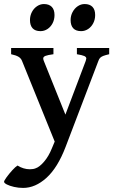

<svg xmlns="http://www.w3.org/2000/svg" viewBox="-48 -693 571 955"><path d="M278.3 37.6Q238.8 141.1 183.3 191.4Q127.9 241.7 66.9 241.7Q43.5 241.7 21.5 236.6Q-0.5 231.4 -14.2 224.4Q-27.8 217.3 -27.8 210.9Q-27.8 206.1 -15.4 188.7Q-2.9 171.4 13.2 153.8Q29.3 136.2 39.1 130.4Q68.8 148.9 100.6 148.9Q117.7 148.9 129.4 144Q148.4 137.7 171.1 111.3Q193.8 85 210 44.9L224.1 11.2L61.5 -390.1Q56.6 -402.8 44.4 -410.4Q32.2 -418 7.3 -423.3V-454.1H217.8V-423.3Q189 -419.4 178 -415Q167 -410.6 167 -402.3Q167 -397.5 169.9 -390.1L277.3 -123L378.4 -390.1Q381.3 -398.9 381.3 -401.9Q381.3 -409.7 371.3 -414.3Q361.3 -418.9 334.5 -423.3V-454.1H495.1V-423.3Q474.6 -418.5 464.8 -414.6Q455.1 -410.6 450 -405.3Q444.8 -399.9 441.4 -390.1ZM101.1 -593.3Q101.1 -614.7 110.6 -633.1Q120.1 -651.4 136.2 -662.1Q152.3 -672.9 170.4 -672.9Q195.8 -672.9 209.5 -658.9Q223.1 -645 223.1 -618.2Q223.1 -596.2 213.9 -577.9Q204.6 -559.6 188.5 -548.8Q172.4 -538.1 153.3 -538.1Q127.4 -538.1 114.3 -552.2Q101.1 -566.4 101.1 -593.3ZM303.2 -593.3Q303.2 -614.7 313 -633.1Q322.8 -651.4 338.6 -662.1Q354.5 -672.9 373 -672.9Q398.4 -672.9 411.9 -658.9Q425.3 -645 425.3 -618.2Q425.3 -596.2 416 -577.9Q406.7 -559.6 390.6 -548.8Q374.5 -538.1 355.5 -538.1Q329.6 -538.1 316.4 -552.2Q303.2 -566.4 303.2 -593.3Z"/></svg>

Font: David Libre Medium
Style: Regular
Weight: 500
Version: Version 1.000